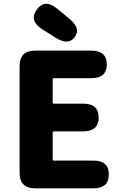

<svg xmlns="http://www.w3.org/2000/svg" viewBox="-20 -1019 670 1039"><path d="M170 0Q86 0 86 -84V-661Q86 -745 170 -745H474Q558 -745 558 -671Q558 -596 474 -596H270Q265 -596 265 -591V-463Q265 -458 270 -458H430Q514 -458 514 -383Q514 -308 430 -308H270Q265 -308 265 -303V-155Q265 -150 270 -150H485Q569 -150 569 -75Q569 0 485 0ZM385 -819Q351 -771 281 -815L208 -861Q136 -907 179 -967Q222 -1027 288 -973L355 -918Q419 -866 385 -819Z"/></svg>

Font: Resource Han Rounded TW Heavy
Style: Regular
Weight: 900
Designer: Cyano Hao (round all glyphs); Ryoko NISHIZUKA 西塚涼子 (kana, bopomofo & ideographs); Paul D. Hunt (Latin, Greek & Cyrillic)
Foundry: Cyano Hao
Version: 0.990